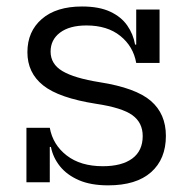

<svg xmlns="http://www.w3.org/2000/svg" viewBox="-20 -562 586 592"><path d="M313.5 9.5Q260 9.5 223.2 -6.5Q186.5 -22.5 165 -49.2Q143.5 -76 137 -109H119L133.5 -168Q143 -115.5 185.8 -82.5Q228.5 -49.5 297 -49.5Q355.5 -49.5 387.8 -73.2Q420 -97 420 -142.5Q420 -184 388 -207Q356 -230 276 -242Q161.5 -260 113 -298.8Q64.5 -337.5 64.5 -401Q64.5 -465 109 -503.5Q153.5 -542 233 -542Q285.5 -542 319.8 -526Q354 -510 372.5 -483.2Q391 -456.5 396.5 -424.5H414.5L400 -368Q391 -419 351 -451.2Q311 -483.5 246.5 -483.5Q194.5 -483.5 165.2 -461.5Q136 -439.5 136 -403Q136 -364.5 172.5 -342.8Q209 -321 287.5 -308.5Q398.5 -291 445 -251Q491.5 -211 491.5 -143Q491.5 -71.5 445.8 -31Q400 9.5 313.5 9.5ZM61.5 0V-168H133.5V0ZM400 -368V-532.5H472V-368Z"/></svg>

Font: Hepta Slab ExtraLight
Style: Regular
Weight: 400
Version: Version 1.102